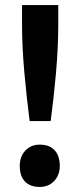

<svg xmlns="http://www.w3.org/2000/svg" viewBox="-20 -727 319 758"><path d="M97 -249Q85 -342 76 -442.5Q67 -543 67 -632V-707H210V-632Q210 -540 201 -438.5Q192 -337 180 -249ZM137 11Q99 11 78.5 -10.5Q58 -32 58 -72Q58 -109 80 -132.5Q102 -156 137 -156Q175 -156 195.5 -134Q216 -112 216 -72Q216 -36 194 -12.5Q172 11 137 11Z"/></svg>

Font: Lexend SemiBold
Style: Regular
Weight: 600
Designer: Bonnie Shaver-Troup, Thomas Jockin
Foundry: Lexend
Version: Version 1.005; ttfautohint (v1.8.3)